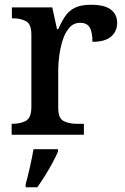

<svg xmlns="http://www.w3.org/2000/svg" viewBox="-20 -567 528 808"><path d="M29 0V-46H32Q66 -46 89 -58.5Q112 -71 112 -118V-422Q112 -466 89 -478Q66 -490 33 -490H30V-536H200L220 -444H225Q238 -474 253.5 -497.5Q269 -521 294.5 -534Q320 -547 363 -547Q419 -547 446 -527Q473 -507 473 -471Q473 -435 447.5 -413Q422 -391 369 -391Q369 -432 357.5 -451.5Q346 -471 317 -471Q290 -471 272 -450.5Q254 -430 244 -398.5Q234 -367 229.5 -333.5Q225 -300 225 -275V-113Q225 -69 248 -57.5Q271 -46 303 -46H333V0ZM88 208Q97 176 106 136Q115 96 121 61H224V71Q215 92 200.5 119Q186 146 169 173Q152 200 137 221H88Z"/></svg>

Font: Noto Naskh Arabic Medium
Style: Regular
Weight: 500
Designer: Monotype Design Team, David Williams, Mohamad Dakak and Nizar Qandah
Foundry: Monotype Imaging Inc.
Version: Version 2.016